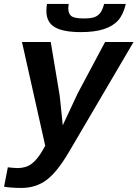

<svg xmlns="http://www.w3.org/2000/svg" viewBox="-41 -740 693 968"><path d="M66.9 207.5Q14.6 207.5 -20.5 201.2L-1.5 103.5L22.9 106L47.4 107.4Q88.9 107.4 117.7 86.4Q146.5 65.4 173.8 18.1L187 -5.4L69.8 -528.3H214.8L257.8 -271Q258.8 -266.6 259.8 -258.1Q260.7 -249.5 261.7 -241.5Q262.7 -233.4 269 -171.6Q275.4 -109.9 275.4 -107.9L283.7 -126L350.6 -269L488.8 -528.3H632.3L305.7 27.8Q246.1 128.9 192.6 168.2Q139.2 207.5 66.9 207.5ZM367.2 -578.1Q277.3 -578.1 235.1 -603Q192.9 -627.9 192.9 -684.6Q192.9 -702.1 195.8 -720.2H305.2L303.2 -698.2Q303.2 -670.4 319.1 -658.7Q335 -647 380.9 -647Q418.5 -647 436.5 -654.1Q454.6 -661.1 465.8 -677Q477.1 -692.9 483.9 -720.2H593.3Q580.6 -666 554.4 -637Q528.3 -607.9 481.9 -593Q435.5 -578.1 367.2 -578.1Z"/></svg>

Font: Cousine
Style: Bold Italic
Weight: 700
Italic angle: -12°
Monospace: yes
Designer: Steve Matteson
Foundry: Ascender Corporation
Version: Version 1.20